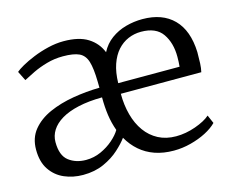

<svg xmlns="http://www.w3.org/2000/svg" viewBox="-86 -692 1001 825"><g transform="rotate(-15 415.0 -279.5)"><path d="M189 11Q144.5 11 106.2 -5.5Q68 -22 44.5 -56.8Q21 -91.5 21 -146Q21 -198 50 -233.5Q79 -269 127.2 -290.5Q175.5 -312 234.5 -322Q293.5 -332 353 -333L352.5 -360Q351.5 -419 342 -450Q332.5 -481 307.8 -492.5Q283 -504 236 -504Q198 -504 163.8 -494.2Q129.5 -484.5 101.5 -471Q73.5 -457.5 54 -447L33 -489Q42 -497.5 65 -510.5Q88 -523.5 119.2 -536.2Q150.5 -549 186 -557.5Q221.5 -566 255 -566Q323.5 -566 363.2 -541Q403 -516 420 -473Q437.5 -507 467 -528.5Q496.5 -550 532.8 -560Q569 -570 607 -570Q695.5 -570 745.5 -519.5Q795.5 -469 799 -372Q799 -343.5 798 -322Q797 -300.5 793 -284H435Q435 -233.5 446.8 -190Q458.5 -146.5 481.8 -114.2Q505 -82 539.2 -64Q573.5 -46 618 -46Q661 -46 704.8 -61.5Q748.5 -77 771 -97L787 -60Q768 -40.5 737 -24.5Q706 -8.5 668.5 1.2Q631 11 593 11Q546.5 11 509 -2Q471.5 -15 443 -39.8Q414.5 -64.5 395 -99Q379.5 -77.5 351.2 -51.8Q323 -26 282.2 -7.5Q241.5 11 189 11ZM436 -331H709Q710 -341.5 710.5 -353Q711 -364.5 711 -375Q711 -436.5 682.5 -477.8Q654 -519 587 -519Q557 -519 530 -507.5Q503 -496 482.2 -472.8Q461.5 -449.5 449.2 -414Q437 -378.5 436 -331ZM218 -48Q253 -48 284.5 -62.2Q316 -76.5 340 -97.5Q364 -118.5 376 -139Q363.5 -173.5 358.2 -210.5Q353 -247.5 353 -290Q292.5 -289.5 247 -279.2Q201.5 -269 171 -250.8Q140.5 -232.5 125.2 -208.2Q110 -184 110 -156Q110 -96 141.5 -72Q173 -48 218 -48Z"/></g></svg>

Font: Merriweather Light 18pt Light
Style: Regular
Weight: 300
Version: Version 2.100